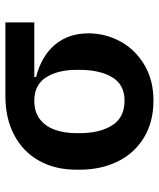

<svg xmlns="http://www.w3.org/2000/svg" viewBox="40 -608 578 698"><g transform="rotate(-90 329.0 -259.0)"><path d="M61.1 -269.9Q61.1 -348 93.9 -406.4Q126.8 -464.8 187.3 -496.6Q247.9 -528.4 328.8 -528.4H596.6V-423.3H398.1V-416.9Q474.8 -397 515.8 -347.8Q556.8 -298.7 556.8 -226.6Q556.8 -165.1 527.5 -110.8Q498.2 -56.5 442.6 -23.3Q387.1 9.9 312.5 9.9Q234.4 9.9 177.4 -24.9Q120.4 -59.7 90.7 -120.6Q61.1 -181.5 61.1 -258.5ZM193.9 -258.5Q193.9 -185.4 222.3 -140.3Q250.7 -95.2 312.5 -95.2Q370.4 -95.2 397.2 -140.3Q424 -185.4 424 -258.5V-269.9Q424 -337.7 396.8 -380.5Q369.7 -423.3 311.1 -423.3Q270.6 -423.3 244.3 -402.7Q218 -382.1 206 -347.7Q193.9 -313.2 193.9 -269.9Z"/></g></svg>

Font: Riot Sans
Style: Bold
Weight: 600
Designer: Rasmus Andersson
Foundry: rsms
Version: Version 4.001